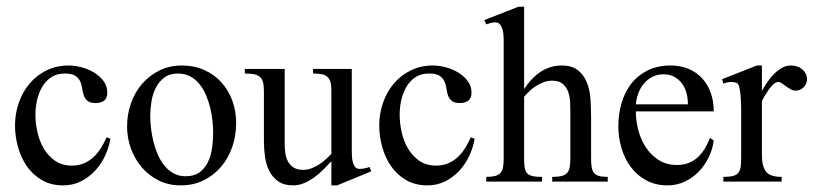

<svg xmlns="http://www.w3.org/2000/svg" viewBox="-20 -543 2434 574"><path d="M310.1 -127.9Q305.7 -101.6 293.9 -76.7Q282.2 -51.8 263.9 -32.2Q245.6 -12.7 221.7 -0.7Q197.8 11.2 168.9 11.2Q132.3 11.2 105.2 -4.6Q78.1 -20.5 60.3 -46.1Q42.5 -71.8 33.7 -103.8Q24.9 -135.7 24.9 -168Q24.9 -203.1 36.1 -235.6Q47.4 -268.1 68.4 -293Q89.4 -317.9 119.1 -332.5Q148.9 -347.2 186 -347.2Q203.1 -347.2 223.1 -342Q243.2 -336.9 260.3 -326.7Q277.3 -316.4 289.1 -301.3Q300.8 -286.1 300.8 -266.1Q300.8 -249.5 291.3 -242.2Q281.7 -234.9 266.1 -234.9Q249.5 -234.9 241.7 -241.5Q233.9 -248 230.5 -257.8Q227.1 -267.6 225.6 -279.1Q224.1 -290.5 219.5 -300.3Q214.8 -310.1 204.6 -316.7Q194.3 -323.2 173.8 -323.2Q149.4 -323.2 132.6 -311.8Q115.7 -300.3 105.5 -282.2Q95.2 -264.2 90.6 -242.4Q85.9 -220.7 85.9 -200.2Q85.9 -175.3 91.8 -148.4Q97.7 -121.6 110.8 -99.1Q124 -76.7 144.8 -62.3Q165.5 -47.9 194.8 -47.9Q215.3 -47.9 231.4 -54.9Q247.6 -62 260 -73.7Q272.5 -85.4 282 -100.8Q291.5 -116.2 298.8 -132.8Z M686 -174.8Q686 -138.2 674.6 -104.5Q663.1 -70.8 641.6 -45.2Q620.1 -19.5 589.4 -4.2Q558.6 11.2 520 11.2Q483.4 11.2 453.9 -3.7Q424.3 -18.6 403.6 -43Q382.8 -67.4 371.3 -99.1Q359.9 -130.9 359.9 -165Q359.9 -200.7 371.3 -233.6Q382.8 -266.6 404.3 -291.7Q425.8 -316.9 456.1 -332Q486.3 -347.2 523.9 -347.2Q560.5 -347.2 590.6 -333.7Q620.6 -320.3 641.8 -296.9Q663.1 -273.4 674.6 -241.9Q686 -210.4 686 -174.8ZM617.2 -146Q617.2 -162.1 615.2 -181.6Q613.3 -201.2 608.4 -220.9Q603.5 -240.7 595.7 -259Q587.9 -277.3 576.2 -291.7Q564.5 -306.2 548.6 -314.7Q532.7 -323.2 511.7 -323.2Q486.8 -323.2 470.7 -310.8Q454.6 -298.3 445.3 -279.5Q436 -260.7 432.6 -238.3Q429.2 -215.8 429.2 -195.8Q429.2 -179.7 431.4 -160.2Q433.6 -140.6 438.5 -120.6Q443.4 -100.6 451.4 -81.8Q459.5 -63 471.2 -48.3Q482.9 -33.7 498.8 -24.9Q514.6 -16.1 535.2 -16.1Q561.5 -16.1 577.6 -28.6Q593.8 -41 602.5 -60.3Q611.3 -79.6 614.3 -102.5Q617.2 -125.5 617.2 -146Z M987.8 11.2H970.7V-61Q959.5 -48.8 946.8 -36.1Q934.1 -23.4 919.7 -12.9Q905.3 -2.4 889.4 4.4Q873.5 11.2 856 11.2Q828.6 11.2 811.5 -1Q794.4 -13.2 784.9 -32.2Q775.4 -51.3 772.2 -74.7Q769 -98.1 769 -120.1V-271Q769 -287.6 766.1 -297.9Q763.2 -308.1 756.3 -313.7Q749.5 -319.3 738.5 -321.3Q727.5 -323.2 711.9 -323.2V-336.9H831.1V-111.8Q831.1 -97.2 833.3 -83.5Q835.4 -69.8 841.6 -59.1Q847.7 -48.3 858.6 -41.7Q869.6 -35.2 886.7 -35.2Q898.9 -35.2 910.6 -39.6Q922.4 -43.9 933.1 -50.8Q943.8 -57.6 953.4 -66.2Q962.9 -74.7 970.7 -83V-273.9Q970.7 -289.6 967.5 -299.1Q964.4 -308.6 957.8 -314Q951.2 -319.3 940.7 -321.3Q930.2 -323.2 916 -323.2V-336.9H1031.7V-88.9Q1031.7 -83.5 1032.2 -74.7Q1032.7 -65.9 1034.9 -57.9Q1037.1 -49.8 1041.7 -43.9Q1046.4 -38.1 1054.7 -38.1Q1069.8 -38.1 1085 -43.9L1089.8 -30.8Z M1398.9 -127.9Q1394.5 -101.6 1382.8 -76.7Q1371.1 -51.8 1352.8 -32.2Q1334.5 -12.7 1310.5 -0.7Q1286.6 11.2 1257.8 11.2Q1221.2 11.2 1194.1 -4.6Q1167 -20.5 1149.2 -46.1Q1131.3 -71.8 1122.6 -103.8Q1113.8 -135.7 1113.8 -168Q1113.8 -203.1 1125 -235.6Q1136.2 -268.1 1157.2 -293Q1178.2 -317.9 1208 -332.5Q1237.8 -347.2 1274.9 -347.2Q1292 -347.2 1312 -342Q1332 -336.9 1349.1 -326.7Q1366.2 -316.4 1377.9 -301.3Q1389.6 -286.1 1389.6 -266.1Q1389.6 -249.5 1380.1 -242.2Q1370.6 -234.9 1355 -234.9Q1338.4 -234.9 1330.6 -241.5Q1322.8 -248 1319.3 -257.8Q1315.9 -267.6 1314.5 -279.1Q1313 -290.5 1308.3 -300.3Q1303.7 -310.1 1293.5 -316.7Q1283.2 -323.2 1262.7 -323.2Q1238.3 -323.2 1221.4 -311.8Q1204.6 -300.3 1194.3 -282.2Q1184.1 -264.2 1179.4 -242.4Q1174.8 -220.7 1174.8 -200.2Q1174.8 -175.3 1180.7 -148.4Q1186.5 -121.6 1199.7 -99.1Q1212.9 -76.7 1233.6 -62.3Q1254.4 -47.9 1283.7 -47.9Q1304.2 -47.9 1320.3 -54.9Q1336.4 -62 1348.9 -73.7Q1361.3 -85.4 1370.8 -100.8Q1380.4 -116.2 1387.7 -132.8Z M1630.9 0V-14.2Q1647.5 -14.2 1658 -16.6Q1668.5 -19 1674.6 -25.1Q1680.7 -31.2 1682.9 -41.7Q1685.1 -52.2 1685.1 -68.8V-201.2Q1685.1 -216.8 1684.6 -234.4Q1684.1 -252 1679.2 -266.8Q1674.3 -281.7 1663.1 -291.7Q1651.9 -301.8 1630.9 -301.8Q1618.2 -301.8 1606.4 -297.6Q1594.7 -293.5 1584 -286.9Q1573.2 -280.3 1564 -271.5Q1554.7 -262.7 1546.9 -253.9V-68.8Q1546.9 -52.2 1548.6 -41.5Q1550.3 -30.8 1556.2 -24.7Q1562 -18.6 1572.5 -16.4Q1583 -14.2 1600.6 -14.2V0H1433.6V-14.2Q1449.7 -14.2 1460 -16.8Q1470.2 -19.5 1476.1 -26.1Q1481.9 -32.7 1483.9 -43.2Q1485.8 -53.7 1485.8 -68.8V-424.8Q1485.8 -430.7 1485.1 -439.5Q1484.4 -448.2 1481.9 -456.3Q1479.5 -464.4 1474.6 -470.2Q1469.7 -476.1 1460.9 -476.1Q1454.1 -476.1 1447.3 -474.4Q1440.4 -472.7 1433.6 -470.2L1427.7 -482.9L1529.8 -522.9H1546.9V-276.9Q1556.6 -291.5 1568.4 -304.4Q1580.1 -317.4 1594 -326.9Q1607.9 -336.4 1624.3 -341.8Q1640.6 -347.2 1658.7 -347.2Q1690.9 -347.2 1708.7 -332.3Q1726.6 -317.4 1735.1 -294.9Q1743.7 -272.5 1745.4 -245.6Q1747.1 -218.8 1747.1 -194.8V-68.8Q1747.1 -53.7 1748.8 -43.2Q1750.5 -32.7 1755.9 -26.1Q1761.2 -19.5 1771 -16.8Q1780.8 -14.2 1796.9 -14.2V0Z M2113.8 -123Q2110.4 -96.7 2098.6 -72.5Q2086.9 -48.3 2068.8 -29.8Q2050.8 -11.2 2027.1 0Q2003.4 11.2 1975.6 11.2Q1939.5 11.2 1911.9 -3.9Q1884.3 -19 1865.7 -43.9Q1847.2 -68.8 1837.9 -100.6Q1828.6 -132.3 1828.6 -165Q1828.6 -201.7 1838.1 -234.6Q1847.7 -267.6 1866.9 -292.5Q1886.2 -317.4 1915.8 -332.3Q1945.3 -347.2 1984.9 -347.2Q2015.1 -347.2 2039.1 -336.9Q2063 -326.7 2079.6 -308.3Q2096.2 -290 2105 -264.9Q2113.8 -239.7 2113.8 -210H1880.9Q1880.9 -182.6 1888.2 -154.3Q1895.5 -126 1910.6 -102.8Q1925.8 -79.6 1949 -64.7Q1972.2 -49.8 2003.9 -49.8Q2023.4 -49.8 2038.8 -55.9Q2054.2 -62 2066.2 -73Q2078.1 -84 2087.2 -98.9Q2096.2 -113.8 2102.5 -130.9ZM2036.6 -231Q2036.6 -248 2032.5 -264.2Q2028.3 -280.3 2019.3 -292.7Q2010.3 -305.2 1996.6 -313Q1982.9 -320.8 1963.9 -320.8Q1944.8 -320.8 1930.2 -313.2Q1915.5 -305.7 1905 -293.2Q1894.5 -280.8 1888.4 -264.4Q1882.3 -248 1880.9 -231Z M2392.6 -306.2Q2392.6 -292.5 2382.6 -282.2Q2372.6 -272 2358.9 -272Q2350.6 -272 2343.5 -276.1Q2336.4 -280.3 2329.8 -284.9Q2323.2 -289.6 2317.6 -293.7Q2312 -297.9 2306.6 -297.9Q2299.3 -297.9 2291.7 -290.8Q2284.2 -283.7 2277.6 -274.2Q2271 -264.6 2265.6 -255.4Q2260.3 -246.1 2257.8 -241.2V-78.1Q2257.8 -45.9 2270 -30Q2282.2 -14.2 2316.9 -14.2V0H2142.6V-14.2Q2161.6 -14.2 2172.1 -17.1Q2182.6 -20 2188 -27.3Q2193.4 -34.7 2194.6 -46.6Q2195.8 -58.6 2195.8 -76.2V-211.9Q2195.8 -217.8 2195.6 -229.5Q2195.3 -241.2 2194.3 -253.9Q2193.4 -266.6 2191.2 -277.8Q2189 -289.1 2184.6 -293.9Q2176.8 -297.9 2165.5 -297.9Q2154.8 -297.9 2142.6 -293L2138.7 -306.2L2242.7 -347.2H2257.8V-271Q2264.2 -282.7 2272.9 -295.9Q2281.7 -309.1 2292.7 -320.6Q2303.7 -332 2316.7 -339.6Q2329.6 -347.2 2344.7 -347.2Q2353.5 -347.2 2362.3 -344.5Q2371.1 -341.8 2377.7 -336.4Q2384.3 -331.1 2388.4 -323.5Q2392.6 -315.9 2392.6 -306.2Z"/></svg>

Font: Scheherazade Urdu
Style: Regular
Weight: 400
Designer: SIL International
Foundry: SIL International
Version: Version 1.005 (build 117/117)